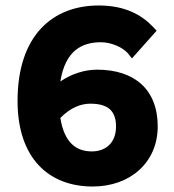

<svg xmlns="http://www.w3.org/2000/svg" viewBox="-20 -668 633 700"><path d="M200 -238C238 -277 277 -290 309 -290C370 -290 403 -267 403 -207C403 -144 362 -116 315 -116C260 -116 215 -145 200 -238ZM538 -570C497 -613 437 -648 340 -648C172 -648 44 -539 44 -300C44 -92 157 12 318 12C455 12 555 -76 555 -207C555 -343 469 -414 334 -414C289 -414 241 -399 200 -371C218 -483 278 -514 348 -514C385 -514 427 -496 447 -473L461 -455L551 -556Z"/></svg>

Font: Falling Sky
Style: ExBd
Weight: 400
Designer: Paul D. Hunt
Foundry: Adobe Systems Incorporated
Version: Version 1.02